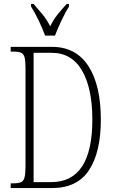

<svg xmlns="http://www.w3.org/2000/svg" viewBox="-20 -951 575 971"><path d="M34 0V-24H48Q73 -24 86 -29.5Q99 -35 104 -53.5Q109 -72 109 -110V-608Q109 -645 104 -662Q99 -679 86 -684.5Q73 -690 48 -690H34V-714H243Q364 -714 427 -617Q490 -520 490 -346Q490 -182 430.5 -91Q371 0 243 0ZM239 -30Q447 -30 447 -346Q447 -504 395 -594Q343 -684 240 -684H150V-30ZM208 -771Q196 -805 175.5 -847.5Q155 -890 137 -918V-931H150Q175 -902 195.5 -877.5Q216 -853 234 -818Q251 -853 271 -877.5Q291 -902 317 -931H329V-918Q311 -890 291 -847.5Q271 -805 258 -771Z"/></svg>

Font: Noto Serif ExtraCondensed ExtraLight
Style: Regular
Weight: 200
Width: 2
Designer: Monotype Design Team
Foundry: Monotype Imaging Inc.
Version: Version 2.015